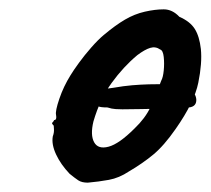

<svg xmlns="http://www.w3.org/2000/svg" viewBox="-20 -401 451 411"><path d="M242 -167Q236 -167 227.5 -167.5Q219 -168 210 -171Q195 -171 190 -173.5Q185 -176 181 -183Q172 -198 180 -203.5Q188 -209 222 -213Q245 -217 263 -218.5Q281 -220 298.5 -220.5Q316 -221 338 -221Q361 -221 370.5 -219.5Q380 -218 390 -209Q403 -194 399.5 -181.5Q396 -169 374 -171Q367 -170 348.5 -169Q330 -168 307 -168Q298 -168 282 -167.5Q266 -167 242 -167ZM168 -10Q155 -10 147.5 -15Q140 -20 129 -29Q110 -49 100 -70.5Q90 -92 93 -109Q96 -117 95.5 -124.5Q95 -132 95 -132Q90 -137 92 -138.5Q94 -140 96 -144Q102 -144 100 -155Q98 -163 107 -189.5Q116 -216 131 -240Q137 -250 149 -266.5Q161 -283 175.5 -299.5Q190 -316 202 -326Q227 -347 247.5 -359Q268 -371 290 -376Q312 -381 330.5 -381Q349 -381 364 -365Q387 -355 397 -339Q407 -323 410 -296Q413 -266 404.5 -224Q396 -182 356 -125Q331 -89 308 -70Q285 -51 256 -34Q235 -20 213 -16Q191 -12 168 -10ZM268 -126Q291 -148 302 -171.5Q313 -195 325 -228Q329 -235 330.5 -250Q332 -265 330.5 -279Q329 -293 323 -295Q313 -302 301.5 -298.5Q290 -295 274 -283Q244 -258 219 -223.5Q194 -189 180 -141Q173 -112 181.5 -96.5Q190 -81 212.5 -87Q235 -93 268 -126Z"/></svg>

Font: Caveat SemiBold
Style: Regular
Weight: 600
Designer: Pablo Impallari
Foundry: Pablo Impallari
Version: Version 2.000